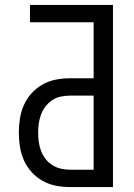

<svg xmlns="http://www.w3.org/2000/svg" viewBox="-20 -755 540 775"><path d="M436 0H262Q233 0 205 -5.5Q177 -11 152 -25Q127 -39 107.5 -60.5Q88 -82 76.5 -108Q65 -134 60.5 -162.5Q56 -191 56 -220Q56 -248 60.5 -276.5Q65 -305 76.5 -331Q88 -357 107.5 -378.5Q127 -400 152 -414Q177 -428 205 -433.5Q233 -439 262 -439H358V-665H101V-735H436ZM262 -70H358V-369H262Q243 -369 224.5 -365Q206 -361 190.5 -350.5Q175 -340 163.5 -325Q152 -310 145.5 -292.5Q139 -275 136.5 -256.5Q134 -238 134 -220Q134 -201 136.5 -182.5Q139 -164 145.5 -146.5Q152 -129 163.5 -114Q175 -99 190.5 -89Q206 -79 224.5 -74.5Q243 -70 262 -70Z"/></svg>

Font: Iosevka Custom
Style: Regular
Weight: 400
Monospace: yes
Designer: Belleve Invis
Foundry: Belleve Invis
Version: Version 32.5.0; ttfautohint (v1.8.4)